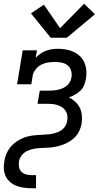

<svg xmlns="http://www.w3.org/2000/svg" viewBox="-22 -788 542 1023"><path d="M248 -587 143 -717 212 -763 298 -638 426 -768 484 -712 334 -587ZM145 215Q125 215 104.5 212Q84 209 65.5 202Q47 195 32 182Q17 169 8.5 151.5Q0 134 -1.5 113.5Q-3 93 1 73Q3 57 8 42.5Q13 28 21 14Q29 0 40.5 -12Q52 -24 65 -33Q78 -42 92.5 -49Q107 -56 122 -60Q137 -64 152 -66Q167 -68 182.5 -69Q198 -70 213 -70.5Q228 -71 243 -73Q258 -75 273.5 -79.5Q289 -84 302.5 -92.5Q316 -101 325 -115Q334 -129 336 -144Q339 -158 337 -171.5Q335 -185 328 -196.5Q321 -208 310 -215.5Q299 -223 286.5 -227.5Q274 -232 260.5 -233.5Q247 -235 233 -235H178L190 -305H244Q256 -305 268 -306.5Q280 -308 292 -311Q304 -314 315.5 -319.5Q327 -325 336.5 -333.5Q346 -342 351.5 -353.5Q357 -365 359 -377Q362 -395 356.5 -412.5Q351 -430 337.5 -440.5Q324 -451 306 -454.5Q288 -458 270 -458Q251 -458 232.5 -455Q214 -452 197 -443Q180 -434 167.5 -418Q155 -402 152 -384L145 -339H69L99 -520H175L168 -480Q180 -493 194 -502.5Q208 -512 224 -518Q240 -524 256 -526Q272 -528 288 -528Q310 -528 331.5 -524Q353 -520 371.5 -511Q390 -502 405 -487.5Q420 -473 428 -453.5Q436 -434 438 -412Q440 -390 436 -369Q433 -352 426.5 -335Q420 -318 407 -305.5Q394 -293 378 -284Q362 -275 345 -269Q364 -260 379 -246Q394 -232 403 -214Q412 -196 414 -174.5Q416 -153 413 -131Q410 -114 403.5 -97Q397 -80 385.5 -66Q374 -52 358.5 -41Q343 -30 326.5 -22.5Q310 -15 293 -10.5Q276 -6 259 -3.5Q242 -1 224.5 -0.5Q207 0 189.5 1Q172 2 155 5.5Q138 9 121.5 17Q105 25 93.5 40Q82 55 79 72Q77 87 79.5 102Q82 117 92 127Q102 137 116 141Q130 145 145 145H170V215Z"/></svg>

Font: Iosevka Gothic
Style: Italic
Weight: 400
Italic angle: -9°
Monospace: yes
Designer: Belleve Invis
Foundry: Belleve Invis
Version: Version 15.5.1; ttfautohint (v1.8.4)